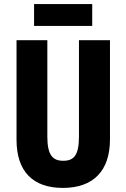

<svg xmlns="http://www.w3.org/2000/svg" viewBox="-20 -911 619 941"><path d="M432 -891H147V-784H432ZM519 -228V-714H367V-242C367 -151 343 -123 290 -123C239 -123 212 -150 212 -241V-714H61V-226C61 -70 142 10 288 10C438 10 519 -74 519 -228Z"/></svg>

Font: Noto Sans Kannada ExtraCondensed ExtraBold
Style: Regular
Weight: 800
Width: 2
Designer: Jelle Bosma - Monotype Design Team
Foundry: Monotype Imaging Inc.
Version: Version 2.005